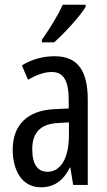

<svg xmlns="http://www.w3.org/2000/svg" viewBox="-20 -786 456 816"><path d="M344 -757V-766H247C226 -721 196 -671 158 -617V-606H210C251 -642 319 -715 344 -757ZM213 -547C162 -547 115 -534 73 -508L99 -447C137 -469 170 -480 200 -480C251 -480 272 -442 272 -360V-325L211 -322C98 -317 34 -256 34 -150C34 -65 71 10 154 10C210 10 249 -18 277 -74H279L291 0H353V-362C353 -480 314 -547 213 -547ZM225 -263 273 -266V-212C273 -114 238 -56 182 -56C141 -56 117 -86 117 -152C117 -222 152 -259 225 -263Z"/></svg>

Font: Noto Sans Lao Looped ExtraCondensed
Style: Regular
Weight: 400
Width: 2
Designer: Mark Frömberg, Ben Mitchell
Foundry: The Fontpad Ltd
Version: Version 1.003